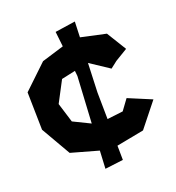

<svg xmlns="http://www.w3.org/2000/svg" viewBox="-132 -699 857 937"><g transform="rotate(-20 296.5 -230.5)"><path d="M207 -351.6 279.3 -367.2 282.2 -339.8 268.6 -97.7 180.7 -140.6 149.4 -242.2ZM550.8 -382.8 488.3 -484.4 358.4 -512.7 361.3 -593.8 255.9 -578.1 264.6 -500 149.4 -464.8 26.4 -347.7 30.3 -152.3 118.2 0 260.7 40 255.9 132.8 350.6 121.1 349.6 46.9 492.2 19.5 591.8 -105.5 470.7 -156.2 430.7 -101.6 348.6 -91.8 346.7 -230.5 352.5 -381.8 451.2 -316.4 486.3 -343.8Z"/></g></svg>

Font: MaokenAssortedSans-TC
Style: Regular
Weight: 500
Version: Version 0.83